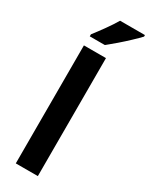

<svg xmlns="http://www.w3.org/2000/svg" viewBox="-250 -1026 836 1071"><g transform="rotate(30 168.0 -490.0)"><path d="M212 0H70V-760H212ZM336 -970Q319 -952 289 -923.5Q259 -895 226.5 -867Q194 -839 170 -820H73V-833Q98 -865 127 -905.5Q156 -946 176 -980H336Z"/></g></svg>

Font: Noto Sans Ethiopic SemiCondensed
Style: Bold
Weight: 700
Width: 4
Designer: Monotype Design Team
Foundry: Monotype Imaging Inc.
Version: Version 2.102; ttfautohint (v1.8.4.7-5d5b)